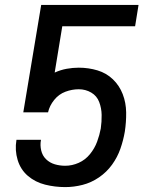

<svg xmlns="http://www.w3.org/2000/svg" viewBox="-20 -755 616 783"><path d="M246 8Q281 8 316.5 -1Q352 -10 383.5 -31.5Q415 -53 437 -83.5Q459 -114 471 -148.5Q483 -183 489 -218Q495 -257 494.5 -296.5Q494 -336 480.5 -371Q467 -406 440.5 -431.5Q414 -457 377.5 -468Q341 -479 301 -479Q277 -479 252 -474.5Q227 -470 203 -459L234 -648H531L545 -735H148L75 -297H176Q182 -324 201 -347.5Q220 -371 247 -381Q274 -391 301 -391Q329 -391 352 -377.5Q375 -364 384.5 -339Q394 -314 394.5 -286.5Q395 -259 391 -231Q386 -204 376 -177Q366 -150 347 -126.5Q328 -103 301 -91Q274 -79 246 -79Q224 -79 203.5 -85Q183 -91 168 -105.5Q153 -120 148 -141.5Q143 -163 147 -184V-185H47V-184Q40 -142 52 -102.5Q64 -63 94 -37.5Q124 -12 164 -2Q204 8 246 8Z"/></svg>

Font: Iosevka Sparkle Medium Oblique
Style: Regular
Weight: 500
Italic angle: -9°
Designer: Belleve Invis
Foundry: Belleve Invis
Version: Version 4.5.0; ttfautohint (v1.8.3)